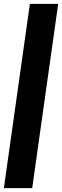

<svg xmlns="http://www.w3.org/2000/svg" viewBox="-20 -801 320 990"><path d="M146 169H0L134 -781H280Z"/></svg>

Font: Exo 2.0 Black
Style: Italic
Weight: 900
Italic angle: -8°
Designer: Natanael Gama
Version: Version 1.001;PS 001.001;hotconv 1.0.70;makeotf.lib2.5.58329